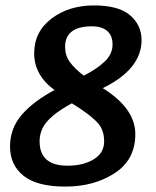

<svg xmlns="http://www.w3.org/2000/svg" viewBox="-20 -676 574 708"><path d="M181 -344Q106 -399 106 -479Q106 -559 170 -607.5Q234 -656 326 -656Q418 -656 460 -619.5Q502 -583 502 -528Q502 -421 359 -351Q479 -276 479 -181.5Q479 -87 403 -37.5Q327 12 221.5 12Q116 12 66.5 -28Q17 -68 17 -135.5Q17 -203 60.5 -253Q104 -303 181 -344ZM245 -295Q156 -247 136 -201Q126 -180 126 -155Q126 -65 229 -65Q287 -65 325.5 -88.5Q364 -112 364 -154Q364 -196 342 -221Q311 -255 245 -295ZM320 -579Q220 -579 220 -503Q220 -472 237 -448Q254 -424 289 -397Q338 -422 366.5 -449.5Q395 -477 395 -511.5Q395 -546 374.5 -562.5Q354 -579 320 -579Z"/></svg>

Font: Crete Round
Style: Italic
Weight: 400
Designer: Veronika Burian
Foundry: TypeTogether
Version: Version 1.001; ttfautohint (v1.6)